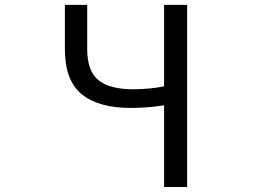

<svg xmlns="http://www.w3.org/2000/svg" viewBox="-20 -753 1040 773"><path d="M640.6 0V-329.1Q574.2 -318.4 506.8 -318.4Q377 -318.4 309.1 -373.5Q241.2 -428.7 241.2 -555.7V-733.4H331.1V-555.7Q331.1 -466.8 376.5 -430.2Q421.9 -393.6 515.6 -393.6Q580.1 -393.6 640.6 -405.3V-733.4H733.4V0Z"/></svg>

Font: GenEi Gothic M Regular
Style: Regular
Weight: 400
Designer: o_tamon (Modified); [Source Han Sans]
Ryoko NISHIZUKA  (kana & ideographs); Paul D. Hunt (Latin, Greek & Cyrillic); Wenl
Version: Version 1.1a;Original Version 1.004